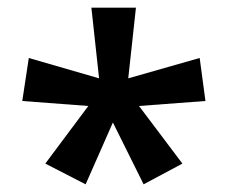

<svg xmlns="http://www.w3.org/2000/svg" viewBox="-20 -813 593 500"><path d="M334 -793 314 -609 500 -662 515 -550 342 -537 455 -387 354 -333 274 -494 203 -333 98 -387 210 -537 38 -550 55 -662 238 -609 218 -793Z"/></svg>

Font: Noto Sans Kannada SemiBold
Style: Regular
Weight: 600
Designer: Jelle Bosma - Monotype Design Team
Foundry: Monotype Imaging Inc.
Version: Version 2.005; ttfautohint (v1.8.4.7-5d5b)